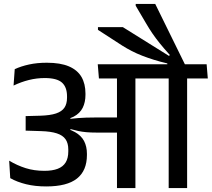

<svg xmlns="http://www.w3.org/2000/svg" viewBox="-20 -964 1085 984"><path d="M609.5 -825H482V-811L607 -730Q630 -715.5 655.2 -702.5Q680.5 -689.5 708.8 -678.5Q737 -667.5 769 -657.5Q801 -647.5 837.5 -639V-619H929.5V-630.5L775.5 -944H675.5V-934.5L728.5 -844.5Q744.5 -817 761 -792.8Q777.5 -768.5 798.8 -742.2Q820 -716 850.5 -682L846 -677.5ZM939 0V-587.5H844.5V0ZM1045 -562 1039 -634.5H737L744.5 -562ZM780 -562 774.5 -634.5H481L487 -562ZM579.5 0H674V-589H579.5ZM27 -140.5 32.5 -51Q68 -31 114 -19.8Q160 -8.5 217 -8.5Q323.5 -8.5 374.5 -49Q425.5 -89.5 425.5 -169.5V-176Q425.5 -213 411 -241Q396.5 -269 363.5 -287.5Q330.5 -306 275 -314.5L274 -347Q326 -349.5 357.8 -366.2Q389.5 -383 403.8 -411.5Q418 -440 418 -478V-484.5Q418 -534.5 397.5 -569.8Q377 -605 333.2 -623.8Q289.5 -642.5 220 -642.5Q170 -642.5 128.8 -633.5Q87.5 -624.5 55.5 -609.5L49.5 -525.5Q88 -544 128 -554Q168 -564 209.5 -564Q271.5 -564 297.5 -540.8Q323.5 -517.5 323.5 -470.5V-463Q323.5 -432 310.2 -412.2Q297 -392.5 267 -382.5Q237 -372.5 186 -371L111.5 -369V-294.5L191 -292Q240.5 -290.5 271.2 -280.5Q302 -270.5 316 -250.2Q330 -230 330 -198V-188Q330 -153.5 316.5 -131.5Q303 -109.5 275.8 -99Q248.5 -88.5 207.5 -88.5Q155.5 -88.5 111.8 -102.2Q68 -116 27 -140.5ZM269 -355V-306.5L339 -291L341.5 -302.5Q363 -296.5 381.8 -292.5Q400.5 -288.5 422.8 -286.5Q445 -284.5 476.5 -284.5H613.5V-362H474.5Q443 -362 421.5 -361.2Q400 -360.5 381.5 -359Q363 -357.5 341 -355L340 -363.5Z"/></svg>

Font: Anek Devanagari Medium Medium
Style: Regular
Weight: 500
Version: Version 1.003